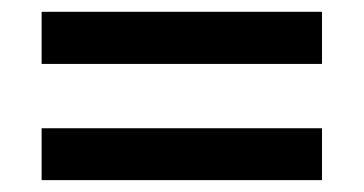

<svg xmlns="http://www.w3.org/2000/svg" viewBox="-20 -513 611 322"><path d="M49.8 -405.8V-493.2H520V-405.8ZM49.8 -210.9V-297.9H520V-210.9Z"/></svg>

Font: CAA NEO Sans SemiBold
Style: Regular
Weight: 600
Version: Version 1.10